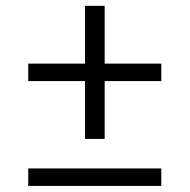

<svg xmlns="http://www.w3.org/2000/svg" viewBox="-20 -565 636 644"><path d="M74.7 -293V-351.6H265.1V-545.4H331.1V-351.6H521V-293H331.1V-99.1H265.1V-293ZM74.7 0H521V58.6H74.7Z"/></svg>

Font: Giphurs Light
Style: Regular
Weight: 300
Version: Version 0.920; ttfautohint (v1.8.4.7-5d5b)